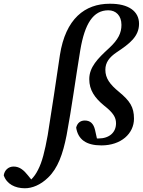

<svg xmlns="http://www.w3.org/2000/svg" viewBox="-175 -763 763 1026"><path d="M80 -41C64 47 50 103 28 145C17 167 5 183 -8 196L-25 175C-47 147 -70 127 -102 127C-131 127 -151 147 -155 174C-139 221 -94 243 -42 243C-4 243 41 226 82 186C134 136 161 61 181 -41C208 -185 229 -344 254 -495C278 -637 323 -708 404 -708C444 -708 474 -680 474 -630C474 -587 457 -551 407 -505C347 -450 302 -404 302 -340C302 -282 331 -240 381 -199C431 -160 445 -135 445 -104C445 -56 410 -23 351 -23C348 -23 346 -23 343 -23L333 -68C325 -103 307 -119 278 -119C254 -119 238 -105 232 -81C242 -18 285 14 367 14C472 14 541 -49 541 -129C541 -191 519 -224 461 -272C412 -312 388 -345 388 -390C388 -429 409 -457 449 -484C517 -529 568 -568 568 -636C568 -702 513 -744 411 -743C279 -743 175 -663 145 -468C123 -320 103 -183 80 -41Z"/></svg>

Font: Source Serif Pro Semibold
Style: Italic
Weight: 600
Italic angle: -12°
Designer: Frank Grießhammer
Foundry: Adobe Systems Incorporated
Version: Version 3.001;hotconv 1.0.111;makeotfexe 2.5.65597